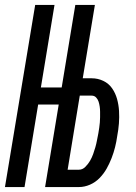

<svg xmlns="http://www.w3.org/2000/svg" viewBox="-28 -755 548 775"><path d="M-8 0 114 -735H192L137 -402H221L276 -735H355L306 -439H342Q367 -439 389 -428.5Q411 -418 424.5 -398.5Q438 -379 444.5 -355.5Q451 -332 452.5 -307Q454 -282 452 -256.5Q450 -231 445 -205Q445 -205 445 -205Q445 -205 445 -205Q442 -183 436.5 -161Q431 -139 422.5 -117Q414 -95 402.5 -74.5Q391 -54 374 -36.5Q357 -19 335 -9.5Q313 0 291 0H154L209 -333H126L71 0ZM291 -70Q305 -70 316.5 -81.5Q328 -93 335.5 -106Q343 -119 348 -133Q353 -147 357 -161Q361 -175 363.5 -189Q366 -203 369 -217Q371 -228 372.5 -239Q374 -250 375 -260.5Q376 -271 376 -282Q376 -293 376 -303.5Q376 -314 374.5 -324.5Q373 -335 370 -344.5Q367 -354 360 -361.5Q353 -369 342 -369H294L245 -70Z"/></svg>

Font: Iosevka SS04
Style: Italic
Weight: 400
Italic angle: -9°
Monospace: yes
Designer: Belleve Invis
Foundry: Belleve Invis
Version: Version 19.0.0; ttfautohint (v1.8.4)